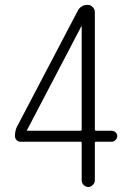

<svg xmlns="http://www.w3.org/2000/svg" viewBox="-20 -750 540 770"><path d="M87.9 -227.5V-226.6Q87.9 -225.6 88.9 -225.6H302.7Q307.6 -225.6 307.6 -230.5V-643.6Q307.6 -644.5 306.6 -644.5Q305.7 -644.5 305.7 -643.6ZM61.5 -181.6Q52.7 -181.6 46.4 -188.5Q40 -195.3 40 -204.1Q40 -228.5 49.8 -245.1L291 -705.1Q303.7 -730.5 332 -730.5Q342.8 -730.5 351.6 -721.7Q360.4 -712.9 360.4 -702.1V-230.5Q360.4 -226.6 365.2 -225.6H427.7Q436.5 -225.6 443.4 -219.2Q450.2 -212.9 450.2 -204.1Q450.2 -195.3 443.4 -188.5Q436.5 -181.6 427.7 -181.6H365.2Q360.4 -181.6 360.4 -177.7V-26.4Q360.4 -16.6 352.1 -8.3Q343.8 0 334 0Q324.2 0 315.9 -7.8Q307.6 -15.6 307.6 -26.4V-177.7Q307.6 -181.6 302.7 -181.6Z"/></svg>

Font: Rounded-L Mgen+ 1mn light
Style: Regular
Weight: 200
Designer: [Source Han Sans]
Ryoko NISHIZUKA  (kana & ideographs); Paul D. Hunt (Latin, Greek & Cyrillic); Wenlong ZHANG  (bopomofo
Version: Version 1.059.20150602